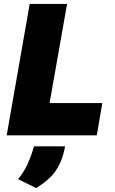

<svg xmlns="http://www.w3.org/2000/svg" viewBox="-20 -688 586 976"><path d="M14 0 131 -668H321L232 -164H500L472 0ZM164 268 72 223Q104 182 119.5 147.5Q135 113 142 91L153 56H311L306 79Q294 135 263 180.5Q232 226 164 268Z"/></svg>

Font: Gantari Black
Style: Italic
Weight: 900
Italic angle: -10°
Version: Version 1.000